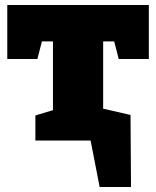

<svg xmlns="http://www.w3.org/2000/svg" viewBox="-20 -560 622 765"><path d="M453 -325 435 -395H391V-127L500 -102L502 185H377L341 0H121V-100L191 -121V-395H147L129 -325H9V-540H573V-325Z"/></svg>

Font: Bitter Pro Black
Style: Regular
Weight: 900
Designer: Sol Matas, and Bitter project Authors
Foundry: Sol Matas
Version: Version 1.010